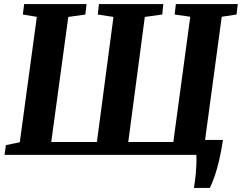

<svg xmlns="http://www.w3.org/2000/svg" viewBox="-20 -763 1192 946"><path d="M935.5 163Q938 147 940.5 129Q943 111 944.8 91Q946.5 71 947.5 48.2Q948.5 25.5 947.5 0L911 -73.5H1078.5Q1070 -16.5 1059.5 27.8Q1049 72 1037.5 105.2Q1026 138.5 1014 163ZM2.5 0 9 -48 77.5 -62 161.5 -680 92.5 -691.5 99 -743H406.5L400.5 -691.5L316.5 -679.5L232.5 -63.5H457.5L539 -679.5L462 -691.5L467.5 -743H784.5L779.5 -691.5L693.5 -679.5L612 -63.5H834L917.5 -680.5L840.5 -691.5L846.5 -743H1151.5L1145.5 -691.5L1072.5 -680.5L989 -63L1065.5 -48L1060 0Z"/></svg>

Font: Merriweather 20pt ExtraBold
Style: Italic
Weight: 800
Italic angle: -7.8°
Version: Version 2.101